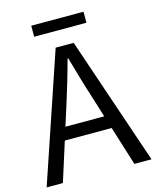

<svg xmlns="http://www.w3.org/2000/svg" viewBox="-129 -973 865 1061"><g transform="rotate(-15 304.0 -442.5)"><path d="M153 -822H452V-885H153ZM4 0H97L168 -224H436L506 0H604L355 -733H252ZM191 -297 227 -410C253 -493 277 -572 300 -658H304C328 -573 351 -493 378 -410L413 -297Z"/></g></svg>

Font: Noto Sans HK
Style: Regular
Weight: 400
Designer: Ryoko NISHIZUKA 西塚涼子 (kana, bopomofo & ideographs); Paul D. Hunt (Latin, Greek & Cyrillic); Sandoll Communications 산돌커뮤니
Foundry: Adobe
Version: Version 2.004;hotconv 1.0.118;makeotfexe 2.5.65603